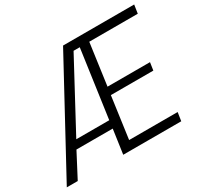

<svg xmlns="http://www.w3.org/2000/svg" viewBox="-175 -952 1210 1155"><g transform="rotate(-30 429.5 -375.0)"><path d="M386 -750H880L871 -691H534L494 -402H789L781 -348H486L446 -59H783L774 0H371L395 -168H143L55 0H-21ZM402 -222 468 -691H425L173 -222Z"/></g></svg>

Font: Oakes Grotesk Light
Style: Italic
Weight: 300
Italic angle: -8°
Designer: Samuel Oakes
Foundry: Samuel Oakes
Version: Version 1.000;PS 001.000;hotconv 1.0.88;makeotf.lib2.5.64775